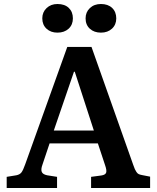

<svg xmlns="http://www.w3.org/2000/svg" viewBox="-20 -933 778 953"><path d="M265.1 -771Q231.9 -771 210.9 -790.5Q189.9 -810.1 189.9 -841.8Q189.9 -872.6 211.2 -892.8Q232.4 -913.1 265.1 -913.1Q301.3 -913.1 321.5 -893.6Q341.8 -874 341.8 -841.8Q341.8 -810.1 320.6 -790.5Q299.3 -771 265.1 -771ZM404.8 -841.8Q404.8 -872.6 426 -892.8Q447.3 -913.1 481 -913.1Q516.1 -913.1 536.6 -893.6Q557.1 -874 557.1 -841.8Q557.1 -810.5 535.9 -790.8Q514.6 -771 481 -771Q447.3 -771 426 -790.3Q404.8 -809.6 404.8 -841.8ZM13.2 0V-55.2L61 -63Q78.1 -66.4 86.4 -77.1Q94.7 -87.9 105 -117.2L314 -700.2H434.1L641.1 -115.2Q647 -98.6 649.4 -93.3Q651.9 -87.9 657 -79.8Q662.1 -71.8 668.5 -68.8Q674.8 -65.9 685.1 -64L725.1 -56.2V0H432.1V-55.2L482.9 -62Q502.9 -64.9 506.8 -75.9Q510.7 -86.9 502 -111.8L465.8 -221.2H226.1L190.9 -116.2Q182.1 -92.3 187.3 -79.8Q192.4 -67.4 213.9 -63L263.2 -55.2V0ZM247.1 -285.2H445.8L351.1 -577.1H347.2Z"/></svg>

Font: Literata Book SemiBold
Style: Regular
Weight: 600
Designer: Latin by Veronika Burian and Jose Scaglione. Greek by Irene Vlachou. Cyrillic by Vera Evstafieva
Foundry: TypeTogether
Version: Version 2.003;PS 002.003;hotconv 1.0.88;makeotf.lib2.5.64775